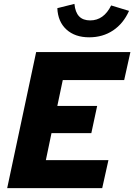

<svg xmlns="http://www.w3.org/2000/svg" viewBox="-20 -968 691 988"><path d="M17 0 166 -700H651L619 -556H303L275 -423H480L450 -283H245L216 -144H538L506 0ZM439 -776Q366 -776 322 -816Q278 -856 275 -926L363 -948Q367 -905 387 -884Q407 -863 444 -863Q514 -863 552 -940L644 -912Q615 -847 562 -811.5Q509 -776 439 -776Z"/></svg>

Font: Red Hat Mono
Style: Italic
Weight: 400
Italic angle: -12°
Monospace: yes
Designer: Pentagram, MCKL
Foundry: MCKL
Version: Version 1.030